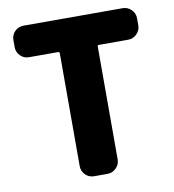

<svg xmlns="http://www.w3.org/2000/svg" viewBox="-83 -817 806 890"><g transform="rotate(-10 320.0 -372.0)"><path d="M288.1 0Q263.7 0 247.1 -17.1Q230.5 -34.2 230.5 -57.6V-588.9Q230.5 -595.7 222.7 -595.7H86.9Q62.5 -595.7 45.9 -612.8Q29.3 -629.9 29.3 -653.3V-686.5Q29.3 -710 45.9 -727.1Q62.5 -744.1 86.9 -744.1H553.7Q577.1 -744.1 594.2 -727.1Q611.3 -710 611.3 -686.5V-653.3Q611.3 -629.9 594.2 -612.8Q577.1 -595.7 553.7 -595.7H416Q409.2 -595.7 409.2 -588.9V-57.6Q409.2 -34.2 392.1 -17.1Q375 0 351.6 0Z"/></g></svg>

Font: Gen Jyuu Gothic Heavy
Style: Bold
Weight: 900
Designer: [Source Han Sans]
Ryoko NISHIZUKA  (kana & ideographs); Paul D. Hunt (Latin, Greek & Cyrillic); Wenlong ZHANG  (bopomofo
Version: Version 1.002.20150607